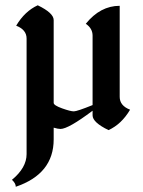

<svg xmlns="http://www.w3.org/2000/svg" viewBox="-20 -483 543 730"><path d="M184.1 -91.8Q184.1 -82.5 216.1 -71Q248 -59.6 260.7 -59.6Q272.9 -59.6 332 -83.5V-347.7Q332 -375 306.2 -392.6Q361.3 -460.9 435.1 -460.9V-114.7Q435.1 -81.1 474.6 -65.9Q441.9 -10.7 392.6 11.7Q332 -17.6 332 -44.4V-62Q239.7 7.3 210 7.3Q200.7 7.3 184.1 2.4V46.9Q184.1 178.2 40 227.1Q40 213.9 25.4 200.7Q81.1 154.8 81.1 103V-336.4Q81.1 -370.1 41.5 -385.3Q74.2 -440.4 123.5 -462.9Q184.1 -433.6 184.1 -406.7Z"/></svg>

Font: Balgruf
Style: Regular
Weight: 500
Designer: Paul James MIller
Foundry: High-Logic / Made with FontCreator
Version: Version 1.201;March 28, 2021;FontCreator 13.0.0.2683 64-bit